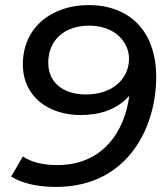

<svg xmlns="http://www.w3.org/2000/svg" viewBox="-20 -728 657 756"><path d="M329 -708C181 -708 70 -618 70 -475C70 -346 173 -275 297 -275C372 -275 441 -296 489 -351C472 -214 387 -78 206 -78C155 -78 107 -87 70 -112L24 -33C67 -5 132 8 200 8C485 8 595 -229 595 -424C595 -611 485 -708 329 -708ZM319 -356C231 -356 170 -401 170 -481C170 -572 236 -627 331 -627C433 -627 488 -562 488 -497C488 -416 421 -356 319 -356Z"/></svg>

Font: AWKNG-Font Medium
Style: Italic
Weight: 500
Italic angle: -11.3°
Designer: Awakening Church
Foundry: Awakening Church
Version: Version 1.700;PS 001.700;hotconv 1.0.88;makeotf.lib2.5.64775